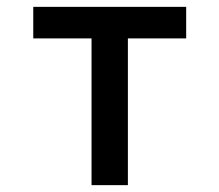

<svg xmlns="http://www.w3.org/2000/svg" viewBox="-20 -540 640 560"><path d="M247 0V-428H77V-520H523V-428H353V0Z"/></svg>

Font: Iosevka Aile Semibold
Style: Regular
Weight: 600
Designer: Belleve Invis
Foundry: Belleve Invis
Version: Version 31.1.0; ttfautohint (v1.8.4)